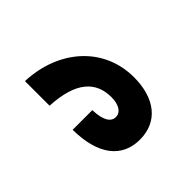

<svg xmlns="http://www.w3.org/2000/svg" viewBox="-41 -979 524 524"><g transform="rotate(45 220.5 -717.0)"><path d="M55 -609H150C155 -706 193 -745 253 -745C281 -745 300 -734 300 -715C300 -697 282 -684 241 -683V-607C340 -608 390 -650 390 -718C390 -788 338 -827 258 -827C142 -827 60 -735 55 -609Z"/></g></svg>

Font: Noto Sans Armenian Semi
Style: Regular
Weight: 600
Designer: Monotype Design Team
Foundry: Monotype Imaging Inc.
Version: Version 1.901